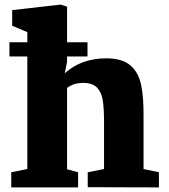

<svg xmlns="http://www.w3.org/2000/svg" viewBox="-20 -816 736 836"><path d="M99 -80V-570H21V-632H99V-676L33 -704V-772L244 -796L272 -787V-632H361V-570H272V-547L262 -497Q334 -562 443 -562Q512 -562 547.5 -531.5Q583 -501 594.5 -446.5Q606 -392 605 -306V-80L672 -66V0L362 -1V-66L433 -80V-282Q433 -344 427.5 -379Q422 -414 402.5 -434.5Q383 -455 342 -455Q300 -455 272 -433V-79L320 -66V0H29V-66Z"/></svg>

Font: Martel Heavy
Style: Regular
Weight: 900
Designer: Dan Reynolds
Foundry: Dan Reynolds
Version: Version 1.001; ttfautohint (v1.1) -l 5 -r 5 -G 72 -x 0 -D la